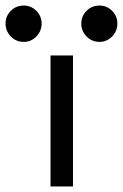

<svg xmlns="http://www.w3.org/2000/svg" viewBox="-126 -672 443 692"><path d="M56 0V-472H137V0ZM233 -521Q205 -521 186 -540.5Q167 -560 167 -587Q167 -614 186 -633Q205 -652 233 -652Q259 -652 278 -633Q297 -614 297 -587Q297 -560 278 -540.5Q259 -521 233 -521ZM-40 -521Q-68 -521 -87 -540.5Q-106 -560 -106 -587Q-106 -614 -87 -633Q-68 -652 -40 -652Q-14 -652 5 -633Q24 -614 24 -587Q24 -560 5 -540.5Q-14 -521 -40 -521Z"/></svg>

Font: Lil Grotesk Medium
Style: Regular
Weight: 500
Designer: Bastien Sozeau
Foundry: NBR — Bastien Sozeau
Version: Version 3.003; ttfautohint (v1.8.4.7-5d5b);gftools[0.9.33]